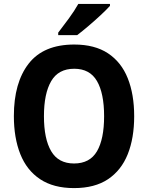

<svg xmlns="http://www.w3.org/2000/svg" viewBox="-20 -953 758 983"><path d="M667 -358Q667 -246 634 -163.5Q601 -81 533 -35.5Q465 10 359 10Q254 10 185.5 -35.5Q117 -81 84 -164Q51 -247 51 -359Q51 -530 127 -627.5Q203 -725 360 -725Q465 -725 533 -680Q601 -635 634 -552.5Q667 -470 667 -358ZM205 -358Q205 -242 242 -179Q279 -116 359 -116Q440 -116 476.5 -178.5Q513 -241 513 -358Q513 -475 476.5 -538Q440 -601 360 -601Q279 -601 242 -537.5Q205 -474 205 -358ZM543 -923Q526 -904 496 -876Q466 -848 433 -820Q400 -792 375 -773H278V-786Q303 -818 332.5 -858.5Q362 -899 381 -933H543Z"/></svg>

Font: Noto Sans Khmer UI SemiCondensed
Style: Bold
Weight: 700
Width: 4
Designer: Danh Hong and the Monotype Design Team
Foundry: Monotype Imaging Inc.
Version: Version 2.002; ttfautohint (v1.8.4.7-5d5b)